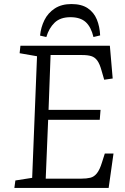

<svg xmlns="http://www.w3.org/2000/svg" viewBox="-20 -929 620 949"><path d="M163 -651 77 -666 81 -703H523L537 -541L495 -535L482 -580Q473 -613 461 -629.5Q449 -646 431.5 -651.5Q414 -657 386 -657H230L220 -386H477L473 -337H218L206 -46H382Q408 -46 426.5 -50.5Q445 -55 459 -72.5Q473 -90 484 -126L498 -170H541L517 0H51L56 -37L139 -50ZM442 -746Q430 -796 403.5 -820Q377 -844 328 -844Q278 -844 250 -817Q222 -790 209 -746L178 -753Q182 -794 199.5 -829.5Q217 -865 250.5 -887Q284 -909 333 -909Q383 -909 413.5 -888.5Q444 -868 458.5 -833Q473 -798 475 -754Z"/></svg>

Font: Literata 18pt Light
Style: Italic
Weight: 300
Italic angle: -2°
Designer: Latin by Veronika Burian and Jose Scaglione. Greek by Irene Vlachou. Cyrillic by Vera Evstafieva
Foundry: TypeTogether
Version: Version 3.103;gftools[0.9.29]